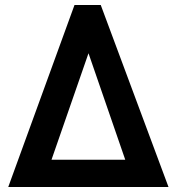

<svg xmlns="http://www.w3.org/2000/svg" viewBox="-20 -748 705 768"><path d="M278 -728H383L654 0H13ZM186 -109H481L334 -535Z"/></svg>

Font: Murecho Medium
Style: Regular
Weight: 500
Designer: Neil Summerour
Foundry: Positype
Version: Version 1.010; ttfautohint (v1.8.3)